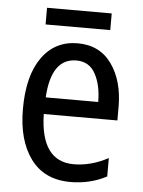

<svg xmlns="http://www.w3.org/2000/svg" viewBox="-51 -718 571 769"><g transform="rotate(5 235.0 -333.5)"><path d="M107 -677V-610H367V-677ZM46 -265Q46 -139 101 -64.5Q156 10 261 10Q340 10 406 -25V-99Q337 -62 268 -62Q135 -62 131 -252H427V-307Q427 -411 379 -478.5Q331 -546 242 -546Q151 -546 98.5 -472.5Q46 -399 46 -265ZM344 -319H133Q142 -477 243 -477Q295 -477 319.5 -431.5Q344 -386 344 -319Z"/></g></svg>

Font: Noto Sans Display SemiCondensed
Style: Regular
Weight: 400
Width: 4
Designer: Monotype Design team
Foundry: Monotype Imaging Inc.
Version: 1.000